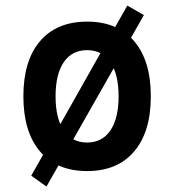

<svg xmlns="http://www.w3.org/2000/svg" viewBox="-20 -605 626 690"><path d="M147 65.4 92.3 26.4 437.5 -585 497.1 -550.8ZM293 9.8Q184.1 9.8 124 -60.5Q64 -130.9 64 -258.8Q64 -387.2 124 -457.3Q184.1 -527.3 293 -527.3Q401.9 -527.3 461.9 -457.3Q522 -387.2 522 -258.8Q522 -130.9 461.9 -60.5Q401.9 9.8 293 9.8ZM293 -92.8Q347.2 -92.8 376.7 -136.2Q406.2 -179.7 406.2 -258.8Q406.2 -338.4 376.7 -381.6Q347.2 -424.8 293 -424.8Q238.8 -424.8 209.2 -381.6Q179.7 -338.4 179.7 -258.8Q179.7 -179.7 209.2 -136.2Q238.8 -92.8 293 -92.8Z"/></svg>

Font: Cascadia Mono Medium
Style: Regular
Weight: 500
Monospace: yes
Designer: Aaron Bell
Foundry: Saja Typeworks
Version: Version 2407.024